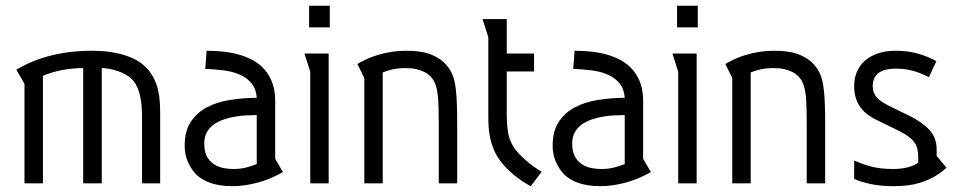

<svg xmlns="http://www.w3.org/2000/svg" viewBox="-20 -636 3318 666"><path d="M36.6 -394Q92.3 -427.7 158.7 -443.8Q225.1 -460 298.8 -460Q312 -460 334.7 -458.7Q357.4 -457.5 383.5 -452.1Q409.7 -446.8 436 -435.8Q462.4 -424.8 482.9 -405.8Q501.5 -387.7 512.2 -366.9Q522.9 -346.2 528.1 -324.5Q533.2 -302.7 534.4 -280.8Q535.6 -258.8 535.6 -237.8V0H472.7V-203.1Q472.7 -221.7 472.4 -243.4Q472.2 -265.1 469 -286.6Q465.8 -308.1 458.7 -327.4Q451.7 -346.7 438 -360.8Q428.7 -370.1 415.8 -377.4Q402.8 -384.8 388.4 -389.6Q374 -394.5 359.6 -397.2Q345.2 -399.9 333 -399.9V0H268.6V-399.9Q233.4 -399.9 197.3 -393.3Q161.1 -386.7 128.9 -373V0H64.9V-345.2Z M696.8 -460Q724.6 -460 753.2 -457Q781.7 -454.1 808.1 -446.8Q834.5 -439.5 857.7 -426.8Q880.9 -414.1 897.9 -394.5Q915 -375 924.8 -348.1Q934.6 -321.3 934.6 -285.2V-85L961.4 -39.1Q914.6 -12.7 869.9 -1.5Q825.2 9.8 786.6 9.8Q762.2 9.8 742.7 6.6Q723.1 3.4 707.8 -2.2Q692.4 -7.8 680.9 -15.1Q669.4 -22.5 660.6 -30.8Q644 -47.9 632.3 -73.2Q620.6 -98.6 620.6 -130.9Q620.6 -181.2 641.8 -213.4Q663.1 -245.6 698 -263.9Q732.9 -282.2 777.8 -289.3Q822.8 -296.4 870.6 -296.9Q868.2 -329.6 850.8 -349.1Q833.5 -368.7 807.6 -378.9Q781.7 -389.2 751.2 -392.6Q720.7 -396 691.9 -397ZM870.6 -236.8Q854.5 -236.8 835 -235.8Q815.4 -234.9 795.2 -231.4Q774.9 -228 755.6 -221.4Q736.3 -214.8 721.4 -204.1Q706.5 -193.4 697.5 -177Q688.5 -160.6 688.5 -138.2Q688.5 -109.9 698.2 -92.5Q708 -75.2 723.1 -65.7Q738.3 -56.2 755.6 -53Q772.9 -49.8 788.6 -49.8Q813.5 -49.8 833 -54.7Q852.5 -59.6 870.6 -66.9Z M1124 -616.2V-541H1052.2V-616.2ZM1120.1 -450.2V0H1056.2V-387.2L1036.1 -450.2Z M1219.7 -414.1Q1232.9 -421.9 1250.2 -430.2Q1267.6 -438.5 1289.3 -445.1Q1311 -451.7 1336.7 -455.8Q1362.3 -460 1392.6 -460Q1411.6 -460 1433.6 -457.3Q1455.6 -454.6 1476.8 -446.3Q1498 -438 1516.6 -422.4Q1535.2 -406.7 1547.9 -380.9Q1552.7 -369.6 1556.2 -355.5Q1559.6 -341.3 1561.8 -320.8Q1564 -300.3 1564.9 -271.7Q1565.9 -243.2 1565.9 -203.1V0H1502V-205.1Q1502 -237.8 1501.2 -262.5Q1500.5 -287.1 1498.5 -305.4Q1496.6 -323.7 1492.7 -336.7Q1488.8 -349.6 1482.9 -358.9Q1478.5 -365.7 1471.2 -373Q1463.9 -380.4 1452.4 -386.2Q1440.9 -392.1 1425 -396Q1409.2 -399.9 1387.7 -399.9Q1363.8 -399.9 1344 -395.8Q1324.2 -391.6 1307.6 -384.8V0H1243.7V-365.2Z M1737.8 -569.8V-450.2H1832.5V-388.2H1737.8V-258.8V-236.3Q1737.8 -211.4 1741.2 -183.3Q1744.6 -155.3 1759.8 -128.9Q1766.6 -117.2 1778.1 -105Q1789.6 -92.8 1803 -80.8Q1816.4 -68.8 1831.1 -58.3Q1845.7 -47.9 1858.9 -40L1820.8 9.8Q1806.2 2 1791 -8.1Q1775.9 -18.1 1762 -29.8Q1748 -41.5 1735.6 -54.2Q1723.1 -66.9 1713.9 -80.1Q1700.2 -99.1 1692.4 -118.2Q1684.6 -137.2 1680.4 -156.5Q1676.3 -175.8 1675 -194.8Q1673.8 -213.9 1673.8 -232.9V-506.8L1653.8 -569.8Z M1973.1 -460Q2001 -460 2029.5 -457Q2058.1 -454.1 2084.5 -446.8Q2110.8 -439.5 2134 -426.8Q2157.2 -414.1 2174.3 -394.5Q2191.4 -375 2201.2 -348.1Q2210.9 -321.3 2210.9 -285.2V-85L2237.8 -39.1Q2190.9 -12.7 2146.2 -1.5Q2101.6 9.8 2063 9.8Q2038.6 9.8 2019 6.6Q1999.5 3.4 1984.1 -2.2Q1968.8 -7.8 1957.3 -15.1Q1945.8 -22.5 1937 -30.8Q1920.4 -47.9 1908.7 -73.2Q1897 -98.6 1897 -130.9Q1897 -181.2 1918.2 -213.4Q1939.5 -245.6 1974.4 -263.9Q2009.3 -282.2 2054.2 -289.3Q2099.1 -296.4 2147 -296.9Q2144.5 -329.6 2127.2 -349.1Q2109.9 -368.7 2084 -378.9Q2058.1 -389.2 2027.6 -392.6Q1997.1 -396 1968.3 -397ZM2147 -236.8Q2130.9 -236.8 2111.3 -235.8Q2091.8 -234.9 2071.5 -231.4Q2051.3 -228 2032 -221.4Q2012.7 -214.8 1997.8 -204.1Q1982.9 -193.4 1973.9 -177Q1964.8 -160.6 1964.8 -138.2Q1964.8 -109.9 1974.6 -92.5Q1984.4 -75.2 1999.5 -65.7Q2014.6 -56.2 2032 -53Q2049.3 -49.8 2064.9 -49.8Q2089.8 -49.8 2109.4 -54.7Q2128.9 -59.6 2147 -66.9Z M2400.4 -616.2V-541H2328.6V-616.2ZM2396.5 -450.2V0H2332.5V-387.2L2312.5 -450.2Z M2496.1 -414.1Q2509.3 -421.9 2526.6 -430.2Q2543.9 -438.5 2565.7 -445.1Q2587.4 -451.7 2613 -455.8Q2638.7 -460 2668.9 -460Q2688 -460 2710 -457.3Q2731.9 -454.6 2753.2 -446.3Q2774.4 -438 2793 -422.4Q2811.5 -406.7 2824.2 -380.9Q2829.1 -369.6 2832.5 -355.5Q2835.9 -341.3 2838.1 -320.8Q2840.3 -300.3 2841.3 -271.7Q2842.3 -243.2 2842.3 -203.1V0H2778.3V-205.1Q2778.3 -237.8 2777.6 -262.5Q2776.9 -287.1 2774.9 -305.4Q2772.9 -323.7 2769 -336.7Q2765.1 -349.6 2759.3 -358.9Q2754.9 -365.7 2747.6 -373Q2740.2 -380.4 2728.8 -386.2Q2717.3 -392.1 2701.4 -396Q2685.5 -399.9 2664.1 -399.9Q2640.1 -399.9 2620.4 -395.8Q2600.6 -391.6 2584 -384.8V0H2520V-365.2Z M3202.1 -368.2Q3173.8 -382.8 3147.2 -390.4Q3120.6 -397.9 3086.9 -397.9Q3070.3 -397.9 3055.9 -395Q3041.5 -392.1 3030.8 -385Q3020 -377.9 3013.7 -366.2Q3007.3 -354.5 3007.3 -336.9Q3007.3 -323.2 3012 -313Q3016.6 -302.7 3025.1 -294.4Q3033.7 -286.1 3044.9 -279.3Q3056.2 -272.5 3069.3 -266.1L3135.3 -233.9Q3178.7 -212.4 3203.9 -185.3Q3229 -158.2 3229 -118.2V-95.2L3263.2 -54.2Q3241.2 -34.2 3218 -21.7Q3194.8 -9.3 3171.4 -2.2Q3147.9 4.9 3125 7.3Q3102.1 9.8 3080.1 9.8Q3035.6 9.8 3001.7 2.7Q2967.8 -4.4 2942.9 -15.1V-79.1Q2956.5 -73.2 2970.9 -67.9Q2985.4 -62.5 3001.5 -58.3Q3017.6 -54.2 3036.4 -52Q3055.2 -49.8 3078.1 -49.8Q3106 -49.8 3128.7 -55.7Q3151.4 -61.5 3165 -71.8V-91.8Q3165 -106.9 3162.1 -119.1Q3159.2 -131.3 3152.1 -141.6Q3145 -151.9 3132.8 -161.1Q3120.6 -170.4 3102.1 -180.2L3024.9 -217.8Q3008.3 -225.6 2993.4 -235.8Q2978.5 -246.1 2967.3 -260.3Q2956.1 -274.4 2949.5 -293.2Q2942.9 -312 2942.9 -336.9Q2942.9 -364.7 2952.6 -387.5Q2962.4 -410.2 2981.2 -426.3Q3000 -442.4 3026.6 -451.2Q3053.2 -460 3086.9 -460Q3129.9 -460 3165 -449.7Q3200.2 -439.5 3228 -423.8Z"/></svg>

Font: Aubrey
Style: Regular
Weight: 400
Designer: Gayaneh Bagdasaryan | Cyreal.org
Foundry: Gayaneh Bagdasaryan | Cyreal.org
Version: Version 1.000